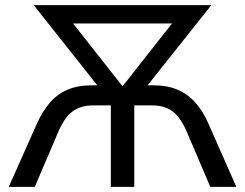

<svg xmlns="http://www.w3.org/2000/svg" viewBox="-20 -725 951 745"><path d="M14 0 124 -247Q145 -293 173 -326Q201 -359 241 -376.5Q281 -394 337 -394H391L378 -368L111 -705H800L532 -368L520 -394H574Q630 -394 670 -376.5Q710 -359 739 -326Q768 -293 788 -247L897 0H796L708 -206Q683 -267 651.5 -291.5Q620 -316 570 -316H501V0H410V-316H341Q292 -316 260 -291.5Q228 -267 203 -206L115 0ZM454 -392H457L675 -669L677 -634H234L236 -669Z"/></svg>

Font: Nunito Sans 10pt SemiCondensed Medium
Style: Regular
Weight: 500
Width: 4
Designer: Vernon Adams
Foundry: Vernon Adams
Version: Version 3.101;gftools[0.9.27]